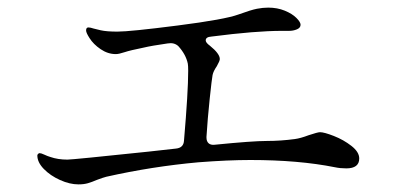

<svg xmlns="http://www.w3.org/2000/svg" viewBox="-20 -616 1040 504"><path d="M923 -200Q923 -174 889 -174Q873 -174 859 -177Q764 -196 637 -196Q579 -196 501 -190Q379 -179 259 -152Q251 -150 235 -144Q221 -138 210.5 -135Q200 -132 186 -132Q163 -132 137.5 -143.5Q112 -155 95 -172.5Q78 -190 78 -208Q78 -210 80 -212Q82 -214 84 -214Q88 -214 96.5 -210Q105 -206 112 -204Q132 -197 157 -197Q170 -197 370 -218L442 -226Q462 -228 463 -247Q474 -375 474 -430Q474 -444 473 -449Q468 -473 448 -495Q437 -505 420 -502Q378 -496 357 -491Q322 -484 307 -479Q292 -474 284 -474Q263 -474 244 -487Q225 -500 215 -516Q206 -530 206 -536Q206 -544 212 -544Q217 -544 226 -541Q229 -540 244.5 -536.5Q260 -533 288 -533Q321 -533 446 -549Q571 -565 606 -578Q639 -590 654.5 -593Q670 -596 684 -596Q708 -596 727.5 -588Q747 -580 758 -569Q769 -558 769 -551Q769 -543 759.5 -539Q750 -535 739 -535H720Q651 -535 535 -520Q520 -519 520 -510Q520 -504 531 -496Q557 -475 557 -461Q557 -456 549 -442Q540 -429 538 -419Q536 -409 530.5 -357Q525 -305 522 -257V-255Q522 -245 527.5 -240Q533 -235 543 -236Q643 -246 681 -246Q717 -246 754 -251Q769 -253 790 -261Q814 -269 820 -269Q831 -269 856.5 -259Q882 -249 902.5 -233Q923 -217 923 -200Z"/></svg>

Font: Shippori Mincho B1
Style: Regular
Weight: 400
Designer: FONTDASU
Foundry: FONTDASU / Google Inc. / but / Adobe
Version: Version 3.110; ttfautohint (v1.8.3)